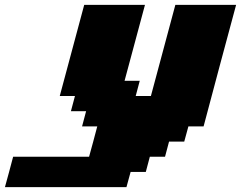

<svg xmlns="http://www.w3.org/2000/svg" viewBox="-54 -645 991 790"><path d="M-33.7 125H466.3L483.4 62.5H545.9L562.5 0H625L641.6 -62.5H704.1L721.2 -125H783.7Q805.7 -208.5 850.3 -375.2Q895 -542 917.5 -625H667.5Q650.4 -562.5 617.2 -437.5Q584 -312.5 566.9 -250H504.4L521 -312.5H458.5L542.5 -625H292.5Q275.9 -562.5 242.2 -437.5Q208.5 -312.5 191.9 -250H254.4L237.8 -187.5H300.3L283.7 -125H346.2Q340.8 -104 329.6 -62.5Q318.4 -21 312.5 0H0Q-5.4 21 -16.6 62.5Q-27.8 104 -33.7 125Z"/></svg>

Font: Faithful 32x
Style: BoldOblique
Weight: 400
Foundry: Faithful Resource Pack
Version: Version 1.0; January 27, 2023